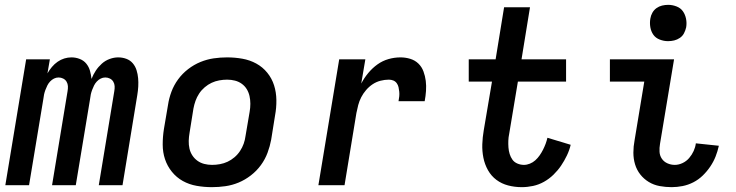

<svg xmlns="http://www.w3.org/2000/svg" viewBox="-20 -765 3040 793"><path d="M2 0 88 -520H186L176 -462Q184 -476 194.5 -488.5Q205 -501 218 -510Q231 -519 245.5 -523.5Q260 -528 275 -528Q293 -528 309.5 -521.5Q326 -515 336.5 -502Q347 -489 351.5 -473Q356 -457 358 -439Q365 -457 375.5 -473Q386 -489 400.5 -502Q415 -515 433 -521.5Q451 -528 468 -528Q486 -528 502 -522Q518 -516 528.5 -503.5Q539 -491 544 -475Q549 -459 550.5 -442Q552 -425 551 -407.5Q550 -390 547 -372L486 0H388L452 -388Q454 -399 453.5 -409Q453 -419 448 -427.5Q443 -436 434 -440.5Q425 -445 415 -445Q405 -445 396 -440.5Q387 -436 380 -428.5Q373 -421 368.5 -412Q364 -403 360.5 -393.5Q357 -384 355 -375Q353 -366 352 -356L293 0H195L259 -388Q261 -399 260.5 -409Q260 -419 255 -427.5Q250 -436 241 -440.5Q232 -445 222 -445Q212 -445 203 -440.5Q194 -436 187 -428.5Q180 -421 175.5 -412Q171 -403 167.5 -393.5Q164 -384 162 -375Q160 -366 159 -356L100 0Z M855 8Q823 8 792 2.5Q761 -3 735 -17.5Q709 -32 690 -55.5Q671 -79 661.5 -107.5Q652 -136 652 -168Q652 -200 657 -232L674 -332Q678 -359 688 -386Q698 -413 715.5 -437Q733 -461 757 -479.5Q781 -498 808 -509Q835 -520 862.5 -524Q890 -528 918 -528Q950 -528 981 -522.5Q1012 -517 1038.5 -502.5Q1065 -488 1084 -464.5Q1103 -441 1112 -412.5Q1121 -384 1121.5 -352Q1122 -320 1116 -288L1100 -188Q1095 -161 1085 -134Q1075 -107 1057.5 -83Q1040 -59 1016 -40.5Q992 -22 965.5 -11Q939 0 911 4Q883 8 855 8ZM856 -84Q872 -84 888.5 -87Q905 -90 920 -97Q935 -104 948.5 -115.5Q962 -127 971.5 -141.5Q981 -156 986.5 -171.5Q992 -187 994 -203L1011 -303Q1014 -320 1014 -336.5Q1014 -353 1010.5 -368.5Q1007 -384 999 -397Q991 -410 978.5 -419Q966 -428 950.5 -432Q935 -436 918 -436Q902 -436 885.5 -433Q869 -430 854 -423Q839 -416 825.5 -404.5Q812 -393 802.5 -378.5Q793 -364 787.5 -348.5Q782 -333 779 -317L763 -217Q760 -200 759.5 -183.5Q759 -167 762.5 -151.5Q766 -136 774.5 -123Q783 -110 795.5 -101Q808 -92 823.5 -88Q839 -84 856 -84Z M1295 0 1381 -520H1489L1472 -420Q1484 -443 1501 -463.5Q1518 -484 1539 -499Q1560 -514 1584.5 -521Q1609 -528 1634 -528Q1655 -528 1674.5 -522Q1694 -516 1708 -502.5Q1722 -489 1729 -470Q1736 -451 1738.5 -431Q1741 -411 1739.5 -389.5Q1738 -368 1734 -347H1626Q1628 -357 1629 -367Q1630 -377 1629 -386.5Q1628 -396 1626 -405Q1624 -414 1618.5 -421.5Q1613 -429 1604.5 -432.5Q1596 -436 1586 -436Q1569 -436 1551.5 -431.5Q1534 -427 1519 -417Q1504 -407 1492 -393Q1480 -379 1472 -363.5Q1464 -348 1459.5 -331Q1455 -314 1452 -298L1403 0Z M2135 8Q2106 8 2079 1Q2052 -6 2030.5 -22Q2009 -38 1995.5 -62Q1982 -86 1976.5 -113.5Q1971 -141 1972 -169.5Q1973 -198 1978 -227L2012 -428H1916V-520H2027L2062 -735H2169L2134 -520H2318V-428H2119L2083 -212Q2080 -198 2079.5 -184Q2079 -170 2080 -156Q2081 -142 2085 -129Q2089 -116 2096.5 -105.5Q2104 -95 2117 -89.5Q2130 -84 2144 -84Q2156 -84 2168.5 -89Q2181 -94 2191 -103Q2201 -112 2209 -123.5Q2217 -135 2223 -147Q2229 -159 2233.5 -171Q2238 -183 2241 -196L2337 -167Q2332 -145 2321.5 -123Q2311 -101 2297.5 -81Q2284 -61 2266 -43.5Q2248 -26 2226.5 -14Q2205 -2 2181.5 3Q2158 8 2135 8Z M2754 8Q2729 8 2704.5 3.5Q2680 -1 2659.5 -13.5Q2639 -26 2624.5 -44.5Q2610 -63 2603 -86Q2596 -109 2596 -134.5Q2596 -160 2601 -186L2641 -428H2499V-520H2764L2706 -171Q2703 -154 2704 -138Q2705 -122 2713.5 -109.5Q2722 -97 2736.5 -90.5Q2751 -84 2767 -84Q2783 -84 2799 -91.5Q2815 -99 2826.5 -112.5Q2838 -126 2845 -141.5Q2852 -157 2854 -173L2949 -163Q2944 -140 2935.5 -118.5Q2927 -97 2913.5 -77Q2900 -57 2882.5 -40Q2865 -23 2843.5 -12Q2822 -1 2799 3.5Q2776 8 2754 8ZM2739 -595Q2722 -595 2705 -601.5Q2688 -608 2678.5 -621.5Q2669 -635 2666 -652.5Q2663 -670 2666 -688Q2668 -701 2674.5 -712.5Q2681 -724 2691.5 -731.5Q2702 -739 2714.5 -742Q2727 -745 2740 -745Q2757 -745 2774 -738.5Q2791 -732 2800.5 -718.5Q2810 -705 2813.5 -687.5Q2817 -670 2814 -652Q2811 -639 2805 -627.5Q2799 -616 2788 -608.5Q2777 -601 2764.5 -598Q2752 -595 2739 -595Z"/></svg>

Font: Iosevka Semibold Extended
Style: Italic
Weight: 600
Width: 7
Italic angle: -9°
Monospace: yes
Designer: Belleve Invis
Foundry: Belleve Invis
Version: Version 32.5.0; ttfautohint (v1.8.4)